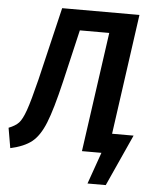

<svg xmlns="http://www.w3.org/2000/svg" viewBox="-76 -739 754 943"><g transform="rotate(5 300.5 -267.5)"><path d="M596 -98 481 156H391L446 0H350L433 -590H288L228 -333Q195 -193 168 -126Q141 -59 103.5 -29Q66 1 -2 16L-19 -83Q14 -96 30.5 -113.5Q47 -131 63.5 -177.5Q80 -224 107 -333L192 -691H573L490 -98Z"/></g></svg>

Font: Fira Sans Condensed Medium
Style: Italic
Weight: 500
Width: 3
Italic angle: -8°
Designer: bBox Type GmbH & Carrois Corporate GbR & Edenspiekermann AG
Foundry: bBox Type GmbH & Carrois Corporate GbR & Edenspiekermann AG
Version: Version 4.301